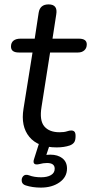

<svg xmlns="http://www.w3.org/2000/svg" viewBox="-20 -662 415 874"><path d="M238 9Q153 9 113.5 -39Q74 -87 87 -167L128 -423H66Q30 -423 30 -450Q30 -468 41.5 -477Q53 -486 73 -486H138L156 -604Q162 -642 201 -642Q244 -642 236 -596L219 -486H339Q375 -486 375 -460Q375 -443 364 -433Q353 -423 335 -423H208L169 -175Q159 -114 181.5 -87Q204 -60 251 -60Q272 -60 284 -64Q296 -68 304 -68Q314 -68 319 -62.5Q324 -57 324 -43Q324 -23 317.5 -14Q311 -5 298 0Q272 9 238 9ZM166 192Q128 192 97 182Q81 177 79 163Q77 149 86 139.5Q95 130 112 136Q135 145 167 145Q195 145 212 135Q229 125 229 106Q229 80 194 80Q177 80 159 85Q142 89 136 83Q130 77 135 62L161 -20H212L191 43Q201 42 209 42Q243 42 264 58.5Q285 75 285 105Q285 144 251 168Q217 192 166 192Z"/></svg>

Font: Nunito
Style: Italic
Weight: 400
Italic angle: -9°
Designer: Vernon Adams
Foundry: Vernon Adams
Version: Version 3.601; ttfautohint (v1.8.2.53-6de2)